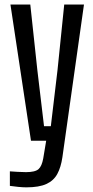

<svg xmlns="http://www.w3.org/2000/svg" viewBox="-20 -620 408 846"><path d="M96 205.5Q81.5 205.5 60.5 203.5Q39.5 201.5 23.5 199V135Q37 136 57.5 137.2Q78 138.5 94.5 138.5Q135 138.5 149.8 125.2Q164.5 112 170.5 78L183.5 0H116.5L26 -600H113.5L144.5 -312L174 -64H204L233.5 -312L263 -600H350L255 72.5Q248.5 117 232.5 146.5Q216.5 176 184.2 190.8Q152 205.5 96 205.5Z"/></svg>

Font: Big Shoulders
Style: Regular
Weight: 400
Designer: Patric King
Foundry: XO Type Co
Version: Version 2.002